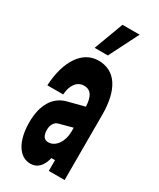

<svg xmlns="http://www.w3.org/2000/svg" viewBox="-222 -936 843 1020"><g transform="rotate(30 200.0 -426.0)"><path d="M258 -66V0H355V-400C355 -555 298 -640 195 -640C99 -640 32 -546 24 -390H121C125 -450 153 -486 195 -486C217 -486 233 -477 243 -460C252 -445 257 -423 258 -394L154 -367C81 -347 39 -279 39 -172C39 -60 83 16 153 16C196 16 223 -13 236 -66ZM258 -242C258 -180 224 -130 179 -130C152 -130 140 -150 140 -186C140 -215 155 -238 176 -243L258 -265ZM223 -688 314 -868H209L142 -688Z"/></g></svg>

Font: Yard Headline
Style: Regular
Weight: 400
Monospace: yes
Designer: Roman Shamin
Foundry: Evil Martians
Version: Version 1.000